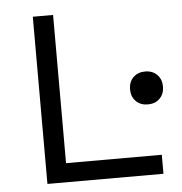

<svg xmlns="http://www.w3.org/2000/svg" viewBox="-49 -707 717 755"><g transform="rotate(-5 309.0 -330.0)"><path d="M108 0ZM566 -75V0H150H108V-660H188V-75ZM594 -342Q594 -313 576 -295Q558 -277 529 -277Q500 -277 482 -295Q464 -313 464 -342Q464 -371 482 -389Q500 -407 529 -407Q558 -407 576 -389Q594 -371 594 -342Z"/></g></svg>

Font: Work Sans
Style: Regular
Weight: 400
Designer: Wei Huang
Foundry: Wei Huang
Version: Version 1.500; ttfautohint (v1.6)